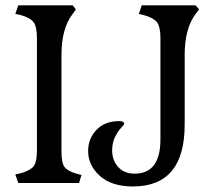

<svg xmlns="http://www.w3.org/2000/svg" viewBox="-20 -670 784 703"><path d="M269.5 0 278.3 -29.3 259.8 -34.2Q226.6 -43.9 215.8 -59.1Q205.1 -74.2 205.1 -114.3V-468.8Q205.1 -566.4 246.1 -619.1L257.8 -635.7L246.1 -650.4H46.9L36.1 -619.1L57.6 -614.3Q91.8 -604.5 103.5 -587.9Q115.2 -571.3 115.2 -530.3V-120.1Q115.2 -78.1 104 -62.5Q92.8 -46.9 57.6 -36.1L36.1 -31.2L46.9 0ZM656.2 -213.9V-468.8Q656.2 -565.4 696.3 -619.1L709 -635.7L696.3 -650.4H499L488.3 -619.1L507.8 -614.3Q543 -604.5 555.2 -587.9Q567.4 -571.3 567.4 -530.3V-159.2Q567.4 -34.2 472.7 -34.2Q434.6 -34.2 412.6 -58.6Q390.6 -83 390.6 -119.1Q390.6 -147.5 401.4 -168.9Q412.1 -190.4 423.3 -201.7Q434.6 -212.9 434.6 -216.8Q434.6 -226.6 417 -226.6Q363.3 -226.6 333 -194.3Q302.7 -162.1 302.7 -117.2Q302.7 -64.5 345.7 -25.9Q388.7 12.7 466.8 12.7Q656.2 12.7 656.2 -213.9Z"/></svg>

Font: Kurale
Style: Regular
Weight: 400
Version: 1.0; ttfautohint (v1.3)